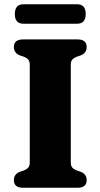

<svg xmlns="http://www.w3.org/2000/svg" viewBox="-20 -886 474 906"><path d="M314 -119.5Q314 -103.5 321.2 -95.2Q328.5 -87 341.5 -82L362 -75Q389 -63.5 389 -36Q389 0 346 0H89Q45.5 0 45.5 -36Q45.5 -63.5 72.5 -75L93.5 -82Q106 -87 113.2 -95.2Q120.5 -103.5 120.5 -119.5V-580.5Q120.5 -596.5 113.2 -604.8Q106 -613 93.5 -618L72.5 -625Q45.5 -636.5 45.5 -664Q45.5 -700 89 -700H346Q389 -700 389 -664Q389 -636.5 362 -625L341.5 -618Q328.5 -613 321.2 -604.8Q314 -596.5 314 -580.5ZM50 -819.5Q50 -866 91 -866H343.5Q384.5 -866 384.5 -820Q384.5 -774 343.5 -774H91Q50 -774 50 -819.5Z"/></svg>

Font: Fraunces 9pt S050
Style: Bold
Weight: 700
Version: Version 1.000; ttfautohint (v1.8.3)